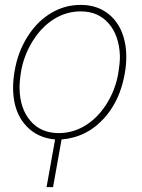

<svg xmlns="http://www.w3.org/2000/svg" viewBox="-20 -558 579 781"><path d="M308.1 -538.1Q381.8 -538.1 430.7 -493.2Q479.5 -448.2 490.7 -370.1Q500.5 -301.8 478.8 -219.7Q457 -137.7 405.8 -79.6Q335 0.5 230.5 9.3L195.8 203.1H169.4L204.1 9.3Q133.8 2.9 89.1 -43.2Q44.4 -89.4 35.6 -162.6Q28.3 -219.7 43.5 -289.6Q58.6 -359.4 97.2 -417Q135.7 -474.6 190.2 -506.3Q244.6 -538.1 308.1 -538.1ZM59.6 -197.8Q61 -116.7 103.5 -66.7Q146 -16.6 218.8 -16.6Q276.9 -16.6 326.9 -47.4Q377 -78.1 412.4 -133.5Q447.8 -189 460 -253.9Q468.3 -303.2 467.8 -330.1Q464.8 -413.6 422.1 -462.6Q379.4 -511.7 308.6 -511.7Q250.5 -511.7 200.7 -481Q150.9 -450.2 115.5 -395Q80.1 -339.8 66.9 -274.4Q58.6 -224.6 59.6 -197.8Z"/></svg>

Font: Roboto Thin
Style: Italic
Weight: 250
Italic angle: -12°
Designer: Google
Version: Version 2.134; 2016